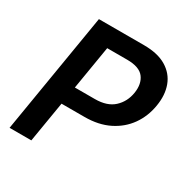

<svg xmlns="http://www.w3.org/2000/svg" viewBox="-166 -866 975 1006"><g transform="rotate(30 321.5 -363.5)"><path d="M26.3 0 147 -727.3H419.7Q503.6 -727.3 555.4 -696Q607.2 -664.8 627.5 -610.4Q647.7 -556.1 636 -486.5Q624.6 -416.5 586.1 -362.2Q547.6 -307.9 484.9 -276.8Q422.2 -245.7 337.7 -245.7H198.9L158 0ZM217 -354H338.1Q411.9 -354 452.2 -391.3Q492.5 -428.6 501.8 -486.5Q511 -544.7 483.3 -581Q455.6 -617.2 381.4 -617.2H260.7Z"/></g></svg>

Font: Inter UI Semi Bold
Style: Italic
Weight: 600
Italic angle: -9.39999°
Designer: Rasmus Andersson
Foundry: rsms
Version: 3.2;8d6f07862